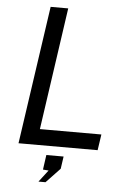

<svg xmlns="http://www.w3.org/2000/svg" viewBox="-60 -767 678 1001"><g transform="rotate(5 278.5 -266.5)"><path d="M58.9 0 163.8 -723H255.8L163.5 -83.2H485.3L473 0ZM179.9 190.1 227.5 128 197.9 125.6 208.8 48.5H299.1L289.7 113.2L216.7 190.1Z"/></g></svg>

Font: Public Sans Thin
Style: Italic
Weight: 100
Italic angle: -8°
Designer: The Public Sans project authors (U.S. Web Design System). Libre Franklin designed by Pablo Impallari and Rodrigo Fuenzal
Version: Version 2.000